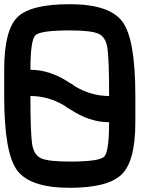

<svg xmlns="http://www.w3.org/2000/svg" viewBox="-20 -895 790 915"><path d="M312.5 0Q125 0 62.5 -82Q0 -164.1 0 -437.5V-562.5Q0 -750 62.5 -812.5Q125 -875 312.5 -875Q500 -875 562.5 -793Q625 -710.9 625 -437.5V-312.5Q625 -125 558.6 -62.5Q492.2 0 312.5 0ZM500 -312.5Q406.2 -312.5 312.5 -375Q296.9 -382.8 289.1 -390.6Q210.9 -437.5 125 -437.5Q125 -265.6 132.8 -210.9Q140.6 -156.2 175.8 -140.6Q210.9 -125 312.5 -125Q453.1 -125 476.6 -148.4Q500 -171.9 500 -312.5ZM312.5 -750Q171.9 -750 148.4 -726.6Q125 -703.1 125 -562.5Q218.8 -562.5 312.5 -500Q328.1 -492.2 335.9 -484.4Q414.1 -437.5 500 -437.5Q500 -609.4 492.2 -664.1Q484.4 -718.8 449.2 -734.4Q414.1 -750 312.5 -750Z"/></svg>

Font: CraftyPE
Style: Regular
Weight: 400
Designer: Erek Butcher
Foundry: Haunted Coop
Version: Version 0.018;April 4, 2024;FontCreator 15.0.0.2962 64-bit